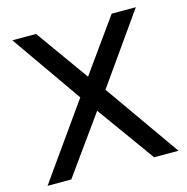

<svg xmlns="http://www.w3.org/2000/svg" viewBox="-104 -799 875 898"><g transform="rotate(-15 334.0 -350.0)"><path d="M149 -700 332 -444 515 -700H632L395 -364L651 0H533L332 -279L132 0H17L272 -360L34 -700Z"/></g></svg>

Font: Montserrat Alternates Medium
Style: Regular
Weight: 500
Designer: Julieta Ulanovsky
Foundry: Julieta Ulanovsky
Version: Version 7.200